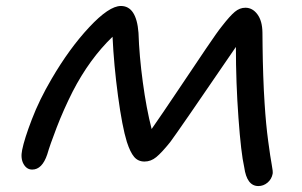

<svg xmlns="http://www.w3.org/2000/svg" viewBox="-20 -667 1010 643"><path d="M845.2 -43.9Q806.6 -43.9 797.9 -106.9Q787.1 -154.3 778.6 -272.2Q770 -390.1 770 -509.8Q574.2 -223.1 549.8 -190.9Q521.5 -155.8 503.4 -140.9Q485.4 -126 463.9 -126Q442.4 -126 429.2 -141.6Q416 -157.2 404.8 -191.9Q389.2 -242.2 375.2 -345.7Q361.3 -449.2 356.9 -543.9Q279.3 -469.2 223.1 -359.9Q192.4 -298.8 169.7 -239.7Q147 -180.7 138.2 -149.9Q121.1 -99.1 87.9 -99.1Q69.3 -99.1 58.8 -117.9Q48.3 -136.7 54.2 -165Q61.5 -201.7 86.7 -267.3Q111.8 -333 152.8 -402.8Q212.4 -504.9 278.8 -575.9Q345.2 -647 384.8 -647Q437 -647 443.8 -557.1Q446.3 -480 458.3 -391.6Q470.2 -303.2 487.8 -234.9Q520.5 -281.7 575.2 -363.3Q629.9 -444.8 669.4 -503.4Q709 -562 723.1 -579.1Q750 -613.8 766.4 -627.4Q782.7 -641.1 801.8 -641.1Q825.7 -641.1 842 -619.1Q858.4 -597.2 858.9 -558.1Q858.9 -552.7 859.4 -508.8Q859.9 -464.8 861.6 -413.8Q863.3 -362.8 866.2 -319.8Q870.6 -250 878.2 -194.1Q885.7 -138.2 890.1 -115.2Q894.5 -92.3 893.1 -85Q889.6 -66.9 876 -55.4Q862.3 -43.9 845.2 -43.9Z"/></svg>

Font: Shantell Sans Irregular Bouncy
Style: Italic
Weight: 400
Italic angle: -11.31°
Designer: Stephen Nixon, Anya Danilova, Shantell Martin
Foundry: Arrow Type
Version: Version 1.006;[9816181b4]